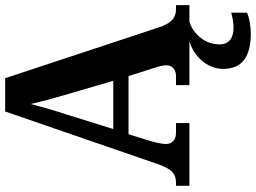

<svg xmlns="http://www.w3.org/2000/svg" viewBox="-144 -610 992 744"><g transform="rotate(-90 352.0 -238.0)"><path d="M4 0H247V-52H209C183 -52 166 -66 166 -91C166 -108 173 -134 177 -150L204 -236H429L461 -136C465 -124 471 -105 471 -89C471 -63 450 -52 429 -52H394V0H565C510 14 457 67 457 130C457 205 505 238 595 238C615 238 655 233 675 223V162C652 168 633 171 616 171C578 171 552 154 552 117C552 54 599 13 639 0H704V-52H689C657 -52 635 -67 618 -118L421 -714H292L89 -125C69 -65 48 -52 15 -52H4ZM224 -295 280 -475C295 -519 310 -573 321 -615C331 -570 346 -516 360 -469L411 -295Z"/></g></svg>

Font: Noto Serif Bengali SemiCondensed
Style: Bold
Weight: 700
Width: 4
Designer: Juan Bruce, Universal Thirst, Indian Type Foundry and the Monotype Design Team.
Foundry: Monotype Imaging Inc.
Version: Version 2.003